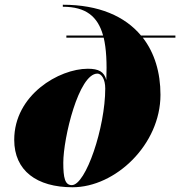

<svg xmlns="http://www.w3.org/2000/svg" viewBox="-20 -780 760 810"><path d="M260 -630V-621H417.5C428.5 -574 431.5 -514.5 428.5 -442.5C419.5 -477.5 396 -490 350.5 -490C229.5 -490 40 -380 40 -190C40 -60 135 10 286 10C467 10 657 -170 657 -380C657 -474.5 632 -557 582.5 -621H720V-630H575C507 -711.5 397 -760 245 -760V-751.5C342 -751.5 392.5 -711 415 -630ZM283 1C254 1 247 -29.5 247 -93.5C247 -197.5 312 -469.5 391 -469.5C408 -469.5 424 -446.5 424 -406.5C424 -242.5 342 1 283 1Z"/></svg>

Font: Bodoni* 24pt Fatface
Style: Italic
Weight: 900
Italic angle: -13°
Version: Version 2.3